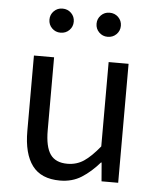

<svg xmlns="http://www.w3.org/2000/svg" viewBox="-55 -814 716 873"><g transform="rotate(5 303.5 -377.0)"><path d="M251 13Q165 13 124.5 -41Q84 -95 84 -199V-543H176V-210Q176 -135 200 -100.5Q224 -66 278 -66Q320 -66 353 -88Q386 -110 425 -158V-543H516V0H440L433 -85H430Q392 -41 349.5 -14Q307 13 251 13ZM195 -657Q172 -657 156 -673Q140 -689 140 -712Q140 -735 156 -751Q172 -767 195 -767Q219 -767 235 -751Q251 -735 251 -712Q251 -689 235 -673Q219 -657 195 -657ZM410 -657Q387 -657 371 -673Q355 -689 355 -712Q355 -735 371 -751Q387 -767 410 -767Q434 -767 450 -751Q466 -735 466 -712Q466 -689 450 -673Q434 -657 410 -657Z"/></g></svg>

Font: Noto Sans HK Thin
Style: Regular
Weight: 400
Version: Version 2.004-H2;hotconv 1.0.118;makeotfexe 2.5.65603